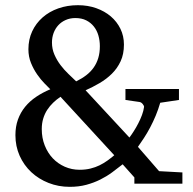

<svg xmlns="http://www.w3.org/2000/svg" viewBox="-20 -704 739 736"><path d="M211.9 -333Q196.8 -322.8 183.8 -310.3Q170.9 -297.9 161.1 -283Q151.4 -268.1 145.8 -249.8Q140.1 -231.4 140.1 -209Q140.1 -175.3 151.4 -146.7Q162.6 -118.2 182.1 -97.4Q201.7 -76.7 228.3 -64.9Q254.9 -53.2 285.2 -53.2Q308.1 -53.2 326.9 -57.9Q345.7 -62.5 361.6 -70.3Q377.4 -78.1 391.4 -88.1Q405.3 -98.1 418 -108.9ZM362.8 -526.9Q362.8 -548.3 357.2 -567.9Q351.6 -587.4 339.8 -602.3Q328.1 -617.2 310.5 -626Q293 -634.8 269 -634.8Q248.5 -634.8 231.9 -627.4Q215.3 -620.1 203.6 -607.4Q191.9 -594.7 185.5 -577.6Q179.2 -560.5 179.2 -541Q179.2 -516.1 188.7 -494.4Q198.2 -472.7 212.2 -454.3Q226.1 -436 242.2 -420.7Q258.3 -405.3 272 -392.1Q293.9 -402.8 310.8 -415.8Q327.6 -428.7 339.1 -445.1Q350.6 -461.4 356.7 -481.7Q362.8 -502 362.8 -526.9ZM495.1 0V-23.9L450.2 -74.2Q430.7 -58.6 409.7 -43.2Q388.7 -27.8 364.3 -15.6Q339.8 -3.4 311 4.4Q282.2 12.2 247.1 12.2Q204.1 12.2 166.3 -2.7Q128.4 -17.6 100.1 -43.9Q71.8 -70.3 55.4 -106.7Q39.1 -143.1 39.1 -186Q39.1 -218.8 48.8 -245.8Q58.6 -272.9 76.4 -294.7Q94.2 -316.4 118.9 -333Q143.6 -349.6 172.9 -361.8Q164.6 -370.1 150.4 -384.5Q136.2 -398.9 122.6 -418.5Q108.9 -438 98.9 -462.4Q88.9 -486.8 88.9 -515.1Q88.9 -552.7 103.3 -583.7Q117.7 -614.7 143.3 -637.2Q168.9 -659.7 203.6 -671.9Q238.3 -684.1 278.8 -684.1Q316.9 -684.1 349.1 -672.6Q381.3 -661.1 404.8 -641.1Q428.2 -621.1 441.7 -593.5Q455.1 -565.9 455.1 -533.2Q455.1 -496.6 442.4 -469.2Q429.7 -441.9 408.9 -421.4Q388.2 -400.9 361.8 -385.5Q335.4 -370.1 308.1 -357.9L476.1 -176.8Q483.9 -187 492.9 -201.2Q502 -215.3 510 -231Q518.1 -246.6 524.2 -262.9Q530.3 -279.3 532.2 -293.9Q532.7 -298.3 527.1 -305.2Q521.5 -312 515.1 -313L460.9 -320.8V-362.8H666V-320.8L594.2 -310.1Q586.9 -284.7 576.9 -260.7Q566.9 -236.8 555.4 -215.1Q543.9 -193.4 531.7 -174.8Q519.5 -156.2 508.8 -141.1L589.8 -47.9L679.2 -43V0Z"/></svg>

Font: Charis SIL Phon
Style: Regular
Weight: 400
Foundry: SIL International
Version: Version 5.000